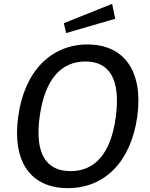

<svg xmlns="http://www.w3.org/2000/svg" viewBox="-20 -963 776 993"><path d="M560 -943 310 -843 322 -792 576 -866ZM331 10C521 10 657 -126 690 -360C722 -596 621 -733 433 -733C244 -733 106 -595 74 -359C42 -125 140 10 331 10ZM345 -78C221 -78 159 -164 185 -359C212 -556 298 -645 422 -645C544 -645 605 -556 579 -359C553 -164 468 -78 345 -78Z"/></svg>

Font: United Sans Medium
Style: Italic
Weight: 500
Italic angle: -8°
Designer: Pablo Impallari, Rodrigo Fuenzalida (Modified by Dan O. Williams)
Version: Version 1.000;PS 001.000;hotconv 1.0.88;makeotf.lib2.5.64775